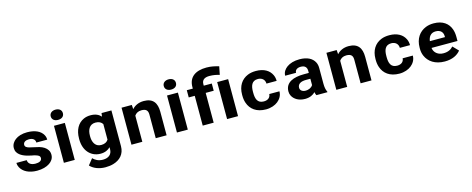

<svg xmlns="http://www.w3.org/2000/svg" viewBox="-40 -1599 6502 2646"><g transform="rotate(-15 3210.5 -276.0)"><path d="M304.1 -90C243.7 -90 200.2 -115.1 197.4 -168H50C50 -146.7 55.5 -125.3 66.5 -104C102.6 -33.9 185.9 10 300.8 10C375.1 10 436.5 -7.8 479 -36.5C515.6 -61.1 546.1 -98.6 546.1 -152C546.1 -178 540.4 -200.2 529 -218.5C505.2 -256.9 464.6 -281.7 413.5 -297C374 -308.8 314.8 -317.2 275 -329C247.1 -337.2 218.3 -349.3 218.3 -380C218.3 -418.4 253.8 -438 299.7 -438C354.3 -438 388.8 -413.8 388.8 -368H543.9C543.9 -392.7 538.2 -415.3 526.8 -436C490.7 -501.8 410.3 -538 300.8 -538C228.6 -538 169.4 -519.3 130.3 -489C96.8 -463.1 68.7 -425.4 68.7 -374C68.7 -350.7 73.8 -330.5 84.1 -313.5C118.5 -256.5 194.4 -229.2 275.5 -213C299.7 -209 319.5 -204.5 334.9 -199.5C365.4 -189.6 394.3 -179.9 394.3 -146C394.3 -105.8 353.8 -90 304.1 -90Z M838 0V-528H682.9V0ZM759.9 -592C811.4 -592 846.8 -618.6 846.8 -665C846.8 -711.4 811.4 -738 759.9 -738C709.7 -738 673 -709.5 673 -665C673 -618.9 708.9 -592 759.9 -592Z M1346.1 -45V-17C1346.1 56.7 1296.6 98 1215.2 98C1151.1 98 1106.8 72 1074.4 39L1006.2 125C1049.7 173.8 1128.2 208 1222.9 208C1264 208 1301.7 203 1336.2 193C1432.4 165.1 1502.3 95.9 1502.3 -18V-528H1361.5L1354.9 -479C1322.5 -514.8 1276.5 -538 1206.4 -538C1169.7 -538 1136.9 -531.5 1108 -518.5C1018.9 -478.5 971 -389.1 971 -268V-258C971 -178.1 994.3 -112 1033.7 -66.5C1070.5 -24.1 1126.4 10 1205.3 10C1269.5 10 1314.8 -12.8 1346.1 -45ZM1346.1 -375V-153C1327.5 -123.1 1295.9 -104 1244.9 -104C1224.4 -104 1206.6 -108 1191.5 -116C1146.5 -140 1126.1 -193.3 1126.1 -258V-268C1126.1 -349.3 1157.1 -423 1246 -423C1296.5 -423 1326.5 -404.3 1346.1 -375Z M1901.1 -423C1966.5 -423 1993.5 -397.3 1993.5 -337V0H2148.6V-336C2148.6 -460.2 2098.6 -538 1964.9 -538C1888.9 -538 1833.3 -507.7 1797.7 -467L1793.3 -528H1647V0H1802.1V-373C1821.1 -401.4 1852.7 -423 1901.1 -423Z M2451 0V-528H2295.9V0ZM2372.9 -592C2424.4 -592 2459.8 -618.6 2459.8 -665C2459.8 -711.4 2424.4 -738 2372.9 -738C2322.7 -738 2286 -709.5 2286 -665C2286 -618.9 2321.9 -592 2372.9 -592Z M2928.9 -637C2984.8 -637 3029.3 -626.9 3071.9 -615L3095 -731C3038.4 -746.9 2988.1 -760 2919 -760C2762.1 -760 2663.8 -691.8 2663.8 -550V-528H2578V-425H2663.8V0H2820V-425H2934.4V-528H2820V-550C2820 -610.2 2860.6 -637 2928.9 -637ZM3167.6 0V-528H3011.4V0Z M3453.1 -257V-271C3453.1 -352.7 3473.2 -424 3563.1 -424C3622.8 -424 3662.1 -386.1 3662.1 -332H3807.3C3807.3 -363.3 3801.2 -391.8 3789.2 -417.5C3754.6 -490.9 3679.4 -538 3565.3 -538C3520.6 -538 3481.5 -531.2 3448.2 -517.5C3354 -478.9 3298 -393.3 3298 -271V-257C3298 -219.7 3303.5 -184.8 3314.5 -152.5C3347 -57 3429.2 10 3566.4 10C3638 10 3697.4 -13 3736.9 -44.5C3774.8 -74.8 3807.3 -121.6 3807.3 -183H3662.1C3659 -133.1 3622.4 -104 3564.2 -104C3472.3 -104 3453.1 -173.8 3453.1 -257Z M4419.9 -128V-352C4419.9 -382.7 4414 -409.7 4402.3 -433C4368.2 -500.8 4294.5 -538 4186.7 -538C4110.6 -538 4048.7 -518.5 4006.3 -488C3970.6 -462.2 3939.2 -423.1 3939.2 -370H4094.3C4094.3 -411.9 4129.5 -434 4177.9 -434C4236 -434 4263.7 -404.3 4263.7 -353V-323H4194.4C4047.3 -323 3926 -279.4 3926 -148C3926 -125.3 3931.1 -104.3 3941.4 -85C3970.8 -29.6 4034.6 10 4124 10C4191.9 10 4239 -14.5 4270.3 -47C4273.2 -28.3 4278.4 -12.7 4285.7 0H4443V-8C4426.7 -40.6 4419.9 -78.8 4419.9 -128ZM4081.1 -159C4081.1 -217.5 4133.3 -240 4199.9 -240H4263.7V-149C4245.9 -119.9 4208 -98 4158.1 -98C4115 -98 4081.1 -121.6 4081.1 -159Z M4824.1 -423C4889.5 -423 4916.5 -397.3 4916.5 -337V0H5071.6V-336C5071.6 -460.2 5021.6 -538 4887.9 -538C4811.9 -538 4756.3 -507.7 4720.7 -467L4716.3 -528H4570V0H4725.1V-373C4744.1 -401.4 4775.7 -423 4824.1 -423Z M5356.1 -257V-271C5356.1 -352.7 5376.2 -424 5466.1 -424C5525.8 -424 5565.1 -386.1 5565.1 -332H5710.3C5710.3 -363.3 5704.2 -391.8 5692.2 -417.5C5657.6 -490.9 5582.4 -538 5468.3 -538C5423.6 -538 5384.5 -531.2 5351.2 -517.5C5257 -478.9 5201 -393.3 5201 -271V-257C5201 -219.7 5206.5 -184.8 5217.5 -152.5C5250 -57 5332.2 10 5469.4 10C5541 10 5600.4 -13 5639.9 -44.5C5677.8 -74.8 5710.3 -121.6 5710.3 -183H5565.1C5562 -133.1 5525.4 -104 5467.2 -104C5375.3 -104 5356.1 -173.8 5356.1 -257Z M6343.8 -85 6267.9 -163C6237.9 -127.5 6192.7 -104 6128.2 -104C6107.7 -104 6089.3 -106.8 6073.2 -112.5C6026.3 -129 5993 -165.2 5986.3 -218H6357V-278C6357 -317.3 6351.5 -353 6340.5 -385C6309.2 -476 6230.9 -538 6100.7 -538C6058.9 -538 6021.3 -531.3 5987.9 -518C5891.2 -479.4 5829 -390.5 5829 -265V-246C5829 -210.7 5835.6 -177.5 5848.8 -146.5C5887.8 -54.9 5978 10 6117.2 10C6224.8 10 6299.1 -28.7 6343.8 -85ZM6204.1 -326V-314H5988.5C5996.3 -373.1 6027.3 -424 6099.6 -424C6166.8 -424 6204.1 -386.6 6204.1 -326Z"/></g></svg>

Font: Asimov
Style: Wid
Weight: 500
Designer: Google
Version: Version 2.000980; 2014